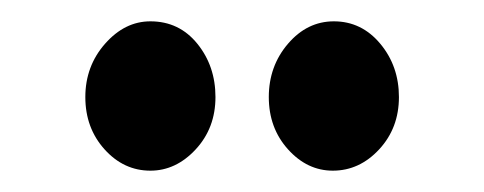

<svg xmlns="http://www.w3.org/2000/svg" viewBox="-20 -764 454 180"><path d="M292 -604Q268 -604 250 -624Q232 -644 232 -673Q232 -702 250 -723Q268 -744 293 -744Q319 -744 336.5 -723Q354 -702 354 -673Q354 -644 335.5 -624Q317 -604 292 -604ZM121 -604Q96 -604 78 -624Q60 -644 60 -673Q60 -702 78.5 -723Q97 -744 121 -744Q148 -744 165 -723Q182 -702 182 -673Q182 -644 163.5 -624Q145 -604 121 -604Z"/></svg>

Font: Lora SemiBold
Style: Regular
Weight: 600
Designer: Olga Karpushina, Alexei Vanyashin (Cyrillic)
Foundry: Cyreal
Version: Version 3.011; ttfautohint (v1.8.4.7-5d5b)